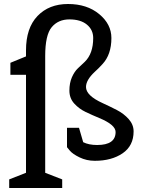

<svg xmlns="http://www.w3.org/2000/svg" viewBox="-20 -793 712 960"><path d="M291 147H26V104L110 71V-419H32V-479L110 -511V-541Q110 -653 167.5 -713Q225 -773 320 -773Q415 -773 476 -722.5Q537 -672 537 -603Q537 -520 492 -472Q473 -451 454 -434Q410 -393 410 -358Q410 -315 494 -277Q529 -261 564 -243Q599 -225 623.5 -197.5Q648 -170 648 -136Q648 -64 593 -26.5Q538 11 454 11Q413 11 378 -6Q343 -23 329 -40L315 -57V-154H375L396 -82Q424 -68 466 -68Q558 -68 558 -133Q558 -169 476 -203Q442 -217 408.5 -233Q375 -249 351 -275.5Q327 -302 327 -340Q327 -378 339.5 -406.5Q352 -435 369.5 -451.5Q387 -468 404 -484Q446 -525 446 -603Q446 -644 414.5 -670Q383 -696 327 -696Q271 -696 238.5 -657Q206 -618 206 -513V71L291 104Z"/></svg>

Font: Belgrano
Style: Regular
Weight: 400
Version: Version 1.002